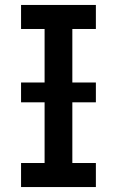

<svg xmlns="http://www.w3.org/2000/svg" viewBox="-20 -755 472 775"><path d="M65 0H367V-97H272V-638H367V-735H65V-638H160V-97H65ZM65 -342H367V-422H65Z"/></svg>

Font: Iosevka Sparkle Semibold
Style: Regular
Weight: 600
Designer: Belleve Invis
Foundry: Belleve Invis
Version: Version 4.5.0; ttfautohint (v1.8.3)